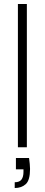

<svg xmlns="http://www.w3.org/2000/svg" viewBox="-20 -740 226 965"><path d="M70 0V-720H115V0ZM54 205V176Q78 176 88 162.5Q98 149 98 124V111H60V54H126Q128 69 129.5 83.5Q131 98 131 109Q131 166 109.5 185.5Q88 205 54 205Z"/></svg>

Font: DM Sans 16pt ExtraLight
Style: Regular
Weight: 250
Version: Version 4.004;gftools[0.9.30]